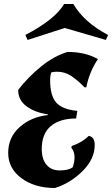

<svg xmlns="http://www.w3.org/2000/svg" viewBox="-20 -926 561 961"><path d="M266 -567Q252 -567 237 -564Q231 -549 231 -524Q231 -447 261.5 -412.5Q292 -378 367 -371L361 -333Q280 -333 234.5 -295Q189 -257 189 -180Q189 -130 212.5 -101.5Q236 -73 279.5 -73Q323 -73 344 -89Q353 -113 353 -140Q353 -167 337 -187L339 -195Q393 -214 424 -246Q454 -241 454 -200Q454 -130 393 -69.5Q332 -9 255 15Q154 15 87.5 -34Q21 -83 21 -161Q21 -239 78.5 -290Q136 -341 219 -350V-354Q157 -362 114 -393Q71 -424 71 -476Q121 -541 186 -593.5Q251 -646 318 -666Q409 -666 470 -630Q427 -566 412 -489H403Q367 -526 335.5 -546.5Q304 -567 266 -567ZM510 -726 304 -786 118 -726 107 -751Q255 -828 301 -906H347Q402 -813 521 -751Z"/></svg>

Font: Almendra
Style: Bold Italic
Weight: 700
Italic angle: -12°
Designer: Ana Sanfelippo
Foundry: Ana Sanfelippo
Version: Version 1.004